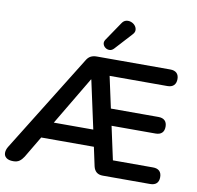

<svg xmlns="http://www.w3.org/2000/svg" viewBox="-102 -1053 1194 1164"><g transform="rotate(10 495.0 -471.5)"><path d="M54 8Q26 8 11.5 -3.5Q-3 -15 -3 -33.5Q-3 -52 9 -72L380 -670Q391 -689 406.5 -697Q422 -705 444 -705H896Q922 -705 935.5 -692Q949 -679 949 -655Q949 -630 935.5 -616.5Q922 -603 896 -603H503L533 -637L590 -374L547 -409H875Q901 -409 914.5 -396Q928 -383 928 -358Q928 -333 914.5 -320Q901 -307 875 -307H569L597 -342L657 -65L611 -102H896Q922 -102 935.5 -89Q949 -76 949 -51Q949 -26 935.5 -13Q922 0 896 0H604Q557 0 546 -47L513 -201L555 -163H169L217 -197L119 -32Q107 -13 92.5 -2.5Q78 8 54 8ZM433 -562 238 -234 229 -265H531L507 -230L435 -562ZM539 -771Q527 -758 512.5 -757.5Q498 -757 486.5 -765.5Q475 -774 471.5 -787Q468 -800 477 -814L555 -929Q566 -946 581.5 -949.5Q597 -953 612 -947.5Q627 -942 636.5 -930.5Q646 -919 647 -904.5Q648 -890 635 -876Z"/></g></svg>

Font: Nunito
Style: Bold
Weight: 700
Designer: Vernon Adams
Foundry: Vernon Adams
Version: Version 3.602